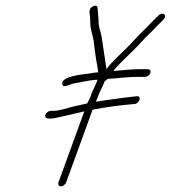

<svg xmlns="http://www.w3.org/2000/svg" viewBox="-20 -649 600 674"><path d="M148.8 -233H157.8C165.1 -233 172.5 -234 179.9 -236C211.4 -242.5 242.1 -250.3 275.9 -258L185.3 -9C182.5 -1.3 186.1 5 193.7 5C201.2 5 209.5 -1.3 212.3 -9L305.1 -264H306.1C350.2 -272.6 397.5 -279.4 442 -283L453.4 -284C471.4 -287.4 477.3 -314.2 460.2 -311L448.8 -310C441.3 -309.3 432.6 -308.3 422.7 -307L393.3 -303C373 -300.2 337.4 -295.5 316.3 -292L317 -294C321 -301.3 323.8 -308 325.3 -314C330 -327.1 340.7 -345.4 346 -360L347.5 -364C351.5 -366 354.8 -368.7 357.4 -372C362.3 -372.7 367.4 -373 372.8 -373C400.7 -374.8 427.8 -379 455.9 -379H488.9C496.6 -379 505.1 -385 507.9 -392.5C510.6 -400 506.4 -406 498.8 -406H464.8C436.1 -406 408.6 -401.8 380.6 -400H378.6C379.1 -401.3 379.9 -402.7 381 -404C403.1 -430.7 447.3 -469.8 468.4 -493L488.4 -515C494.9 -521.7 503.1 -529.7 513.2 -539L527.6 -554C533.2 -560 538.9 -565.7 544.8 -571L553.1 -580C569.4 -595 552.2 -609.4 536.6 -595L527.3 -586C514.8 -573.9 504.6 -562.1 492.2 -550C471.4 -530.4 450.5 -507.7 430.6 -486.5C413.9 -468.8 367.2 -427.8 353.8 -406C348.5 -444.6 342 -481.6 336.9 -519C333.3 -539.7 325.3 -554.4 326 -577L324.6 -595C324.3 -601.7 323.8 -607.7 323.1 -613C323 -623.3 322 -633.3 307.2 -627C286.8 -618.4 296.7 -598.2 296.3 -586L297 -566C297.8 -544 304.9 -527 308.5 -507C312.9 -474.8 315.3 -447.5 322 -415L324.8 -395H322.8C313.9 -394.3 304.4 -393 294.3 -391C266.4 -387.5 196.5 -381.5 198.5 -354.5C199.8 -337.5 223.5 -352.4 237.6 -356C261.8 -358.9 296.2 -369 322.3 -369L319 -360C313.3 -344.2 302.6 -328.1 298.6 -312C297.1 -308 295.1 -303.3 292.5 -298L286.1 -286C269.8 -281.8 247.9 -277.7 233.2 -274C210.9 -268.4 189.6 -260 167.6 -260H158.6C150.9 -260 142.5 -254 139.7 -246.5C137 -239 141.1 -233 148.8 -233Z"/></svg>

Font: Take Off
Style: Drunk
Weight: 400
Foundry: Cannot Into Space Fonts
Version: Version 0.89